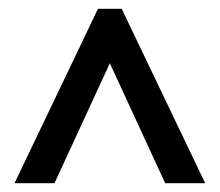

<svg xmlns="http://www.w3.org/2000/svg" viewBox="-20 -733 500 437"><path d="M13 -316H104L230 -589L356 -316H447L257 -713H203Z"/></svg>

Font: Noto Sans Armenian ExtraCondensed Medium
Style: Regular
Weight: 500
Width: 2
Designer: Monotype Design Team
Foundry: Monotype Imaging Inc.
Version: Version 2.008